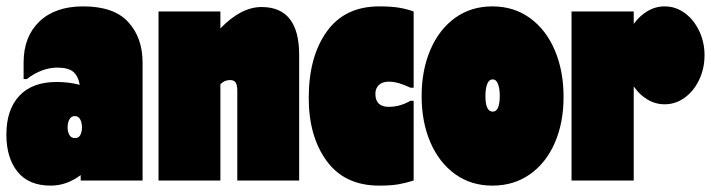

<svg xmlns="http://www.w3.org/2000/svg" viewBox="-20 -566 2229 602"><path d="M427 -370V0H233V-17Q189 16 139 16Q70 16 35 -27.5Q0 -71 0 -144Q0 -222 40.5 -265.5Q81 -309 158 -309Q196 -309 230 -300Q225 -328 209.5 -341Q194 -354 160 -354Q111 -354 64 -318H54V-370Q54 -451 103.5 -498.5Q153 -546 241 -546Q337 -546 382 -497Q427 -448 427 -370ZM237 -167Q237 -181 231.5 -191.5Q226 -202 215 -202Q203 -202 197.5 -191.5Q192 -181 192 -166Q192 -153 197.5 -143Q203 -133 215 -133Q227 -133 232 -143Q237 -153 237 -167Z M918 -394V0H724V-282Q724 -299 719 -307Q714 -315 701 -315Q684 -315 671 -302V0H477V-530H671V-477Q736 -544 800 -544Q918 -544 918 -394Z M1199 -231Q1234 -231 1267 -250H1277V0Q1252 8 1228.5 12Q1205 16 1169 16Q1061 16 1004.5 -61Q948 -138 948 -259Q948 -388 1004.5 -467Q1061 -546 1169 -546Q1206 -546 1230.5 -542Q1255 -538 1277 -530V-291H1267Q1228 -310 1199 -310Q1179 -310 1168 -299.5Q1157 -289 1157 -272Q1157 -231 1199 -231Z M1302 -265Q1302 -346 1329.5 -410Q1357 -474 1407 -510Q1457 -546 1524 -546Q1591 -546 1641.5 -509.5Q1692 -473 1719.5 -408.5Q1747 -344 1747 -262Q1747 -181 1719.5 -118Q1692 -55 1641.5 -19.5Q1591 16 1524 16Q1457 16 1407 -20Q1357 -56 1329.5 -119.5Q1302 -183 1302 -265ZM1502 -265Q1502 -216 1525 -216Q1547 -216 1547 -266Q1547 -288 1541.5 -302.5Q1536 -317 1525 -317Q1513 -317 1507.5 -302.5Q1502 -288 1502 -265Z M2189 -393Q2189 -351 2172 -315.5Q2155 -280 2126.5 -259.5Q2098 -239 2064 -239Q2035 -239 2010 -254Q1985 -269 1967 -295V0H1772V-530H1967V-491Q1985 -516 2010 -531Q2035 -546 2064 -546Q2098 -546 2126.5 -525.5Q2155 -505 2172 -469.5Q2189 -434 2189 -393Z"/></svg>

Font: FFF_tuoi-tre Text
Style: Regular
Weight: 700
Designer: bBox Type GmbH
Foundry: bBox Type GmbH
Version: Version 1.001